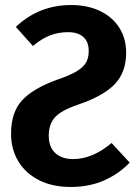

<svg xmlns="http://www.w3.org/2000/svg" viewBox="-20 -728 544 764"><path d="M482 -518Q482 -441 437 -393.5Q392 -346 289 -311Q222 -288 198 -260.5Q174 -233 174 -188Q174 -143 200 -119Q226 -95 271 -95Q348 -95 424 -159L496 -81Q453 -36 394 -10Q335 16 261 16Q189 16 135.5 -11Q82 -38 53 -86Q24 -134 24 -195Q24 -282 68.5 -329.5Q113 -377 208 -411Q258 -428 284.5 -444Q311 -460 322 -478.5Q333 -497 333 -525Q333 -562 311.5 -581Q290 -600 251 -600Q211 -600 177.5 -586.5Q144 -573 111 -545L43 -621Q135 -708 263 -708Q328 -708 377.5 -684.5Q427 -661 454.5 -618Q482 -575 482 -518Z"/></svg>

Font: Fira Sans Condensed SemiBold
Style: Regular
Weight: 600
Width: 3
Designer: bBox Type GmbH & Carrois Corporate GbR & Edenspiekermann AG
Foundry: bBox Type GmbH & Carrois Corporate GbR & Edenspiekermann AG
Version: Version 4.301